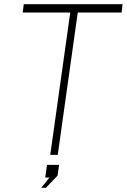

<svg xmlns="http://www.w3.org/2000/svg" viewBox="-20 -743 608 921"><path d="M221 0 317 -683H89L94 -723H568L563.5 -683H353L257 0ZM177.5 158 217.5 108.5H197L205.5 48H263.5L256 99.5L200 158Z"/></svg>

Font: Public Sans Thin
Style: Italic
Weight: 100
Italic angle: -8°
Designer: The Public Sans project authors (U.S. Web Design System). Libre Franklin designed by Pablo Impallari and Rodrigo Fuenzal
Version: Version 2.000